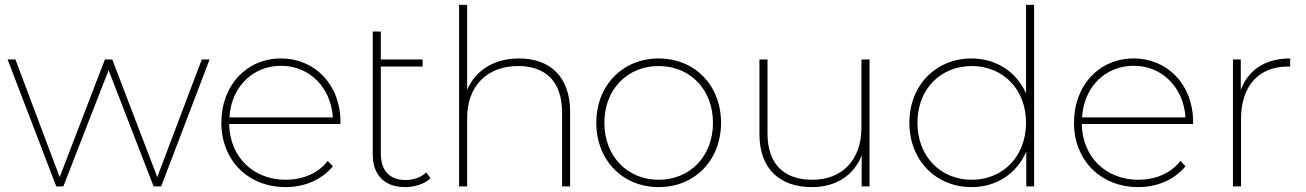

<svg xmlns="http://www.w3.org/2000/svg" viewBox="-20 -762 5338 785"><path d="M805 -519 623 -38 439 -519H409L224 -38L43 -519H11L210 0H239L424 -475L608 0H639L837 -519Z M1372 -264C1372 -416 1267 -523 1129 -523C989 -523 885 -414 885 -260C885 -106 995 3 1148 3C1224 3 1294 -26 1341 -82L1320 -104C1280 -52 1216 -27 1148 -27C1016 -27 919 -120 917 -255H1372ZM1129 -493C1246 -493 1333 -404 1341 -282H918C925 -404 1011 -493 1129 -493Z M1723 -57C1701 -37 1671 -26 1639 -26C1572 -26 1537 -65 1537 -135V-490H1708V-519H1537V-633H1504V-130C1504 -49 1550 3 1636 3C1674 3 1715 -9 1740 -33Z M2102 -523C1998 -523 1924 -473 1890 -395V-742H1857V0H1890V-280C1890 -408 1969 -492 2099 -492C2212 -492 2278 -427 2278 -303V0H2311V-305C2311 -448 2229 -523 2102 -523Z M2673 3C2820 3 2928 -106 2928 -260C2928 -414 2820 -523 2673 -523C2527 -523 2418 -414 2418 -260C2418 -106 2527 3 2673 3ZM2673 -27C2546 -27 2451 -122 2451 -260C2451 -398 2546 -492 2673 -492C2800 -492 2895 -398 2895 -260C2895 -122 2800 -27 2673 -27Z M3502 -519V-239C3502 -111 3426 -27 3301 -27C3185 -27 3118 -92 3118 -216V-519H3085V-214C3085 -71 3168 3 3300 3C3399 3 3471 -46 3503 -126V0H3535V-519Z M4175 -742V-380C4136 -469 4052 -523 3952 -523C3808 -523 3698 -415 3698 -260C3698 -105 3808 3 3952 3C4054 3 4137 -52 4176 -142V0H4208V-742ZM3953 -27C3826 -27 3731 -122 3731 -260C3731 -398 3826 -492 3953 -492C4080 -492 4175 -398 4175 -260C4175 -122 4080 -27 3953 -27Z M4858 -264C4858 -416 4753 -523 4615 -523C4475 -523 4371 -414 4371 -260C4371 -106 4481 3 4634 3C4710 3 4780 -26 4827 -82L4806 -104C4766 -52 4702 -27 4634 -27C4502 -27 4405 -120 4403 -255H4858ZM4615 -493C4732 -493 4819 -404 4827 -282H4404C4411 -404 4497 -493 4615 -493Z M5053 -519H5021V0H5054V-276C5054 -409 5125 -490 5246 -490H5255V-523C5153 -523 5083 -476 5053 -394Z"/></svg>

Font: Talent ExtraLight
Style: Regular
Weight: 200
Designer: Mike Powis
Version: Version 1.001;hotconv 1.0.109;makeotfexe 2.5.65596